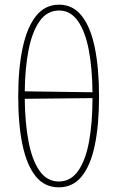

<svg xmlns="http://www.w3.org/2000/svg" viewBox="-20 -792 502 822"><path d="M232 10Q171 10 133 -37Q95 -84 76.5 -171Q58 -258 58 -379Q58 -499 77 -587.5Q96 -676 134.5 -724Q173 -772 233 -772Q292 -772 330 -724Q368 -676 386 -587.5Q404 -499 404 -378Q404 -258 386 -171Q368 -84 330 -37Q292 10 232 10ZM376 -397Q375 -500 360 -578.5Q345 -657 313.5 -702Q282 -747 233 -747Q182 -747 150 -702Q118 -657 102.5 -579Q87 -501 86 -401ZM232 -15Q283 -15 315 -61Q347 -107 361.5 -187.5Q376 -268 376 -372L86 -369Q87 -267 102 -187Q117 -107 149 -61Q181 -15 232 -15Z"/></svg>

Font: Noto Serif Condensed Thin
Style: Regular
Weight: 100
Width: 3
Designer: Monotype Design Team
Foundry: Monotype Imaging Inc.
Version: Version 2.013; ttfautohint (v1.8.4.7-5d5b)